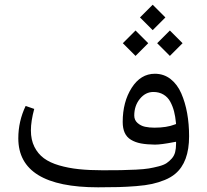

<svg xmlns="http://www.w3.org/2000/svg" viewBox="-20 -800 884 819"><path d="M631.3 -779.8 685.5 -725.6 631.3 -671.4 577.1 -725.6ZM704.6 -669.9 758.8 -615.7 704.6 -561.5 650.4 -615.7ZM558.1 -669.9 612.3 -615.7 558.1 -561.5 503.9 -615.7ZM638.7 -255.4Q690.9 -255.4 725.6 -269L731 -271L730.5 -276.4Q728 -303.2 722.4 -325Q716.8 -346.7 706.3 -366.2Q695.8 -385.7 677.2 -396.7Q658.7 -407.7 634.3 -407.7Q600.6 -407.7 576.7 -378.4Q552.7 -349.1 552.7 -307.1Q552.7 -287.6 566.7 -275.4Q580.6 -263.2 598.6 -259.3Q616.7 -255.4 638.7 -255.4ZM640.6 -183.1Q605.5 -183.6 581.1 -188.2Q556.6 -192.9 538.6 -203.9Q520.5 -214.8 512 -233.6Q503.4 -252.4 503.4 -279.8Q503.4 -365.2 541.7 -425.3Q580.1 -485.4 640.6 -485.4Q678.7 -485.4 707.5 -462.9Q736.3 -440.4 753.2 -401.9Q770 -363.3 778.3 -317.1Q786.6 -271 786.6 -218.8Q786.6 -107.9 727.5 -58.6Q709 -43 682.6 -32.2Q656.2 -21.5 628.7 -15.4Q601.1 -9.3 560.8 -6.1Q520.5 -2.9 485.6 -2Q450.7 -1 398.4 -1Q58.1 -1 58.1 -210Q58.1 -282.7 89.4 -348.1L126 -335.4Q111.8 -283.2 111.8 -243.7Q111.8 -203.6 126.7 -173.8Q141.6 -144 167.2 -125Q192.9 -106 232.4 -94.5Q272 -83 316.4 -78.4Q360.8 -73.7 418 -73.7Q464.8 -73.7 495.4 -74.2Q525.9 -74.7 560.1 -76.4Q594.2 -78.1 615 -81.5Q635.7 -85 657.2 -90.6Q678.7 -96.2 690.7 -104.2Q702.6 -112.3 712.9 -124Q723.1 -135.7 727.1 -151.1Q731 -166.5 731 -186.5V-195.3L722.2 -193.8Q667.5 -183.1 640.6 -183.1Z"/></svg>

Font: Sahel Light FD
Style: Light-FD
Weight: 300
Foundry: Saber Rastikerdar (saber.rastikerdar@gmail.com)
Version: Version 3.3.0